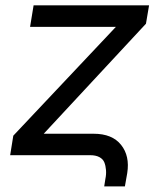

<svg xmlns="http://www.w3.org/2000/svg" viewBox="-20 -565 580 699"><path d="M359.4 113.6 363.6 86.6Q367.2 69.6 365.9 54Q364.7 38.4 359.9 26.3Q355.1 14.2 342 7.1Q328.8 0 308.2 0H17L28.4 -71L402 -467.3H89.5L102.3 -545.5H522.7L511.4 -478.7L139.2 -78.1H321Q388.5 -78.1 420.8 -37.6Q453.1 2.8 443.2 65.3L434.7 113.6Z"/></svg>

Font: Karasuma Gothic
Style: Italic
Weight: 400
Italic angle: -9.39999°
Designer: Rasmus Andersson / Ryoko Nishizuka
Foundry: Genbu
Version: Version 1.00